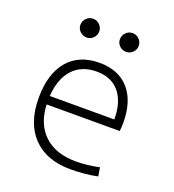

<svg xmlns="http://www.w3.org/2000/svg" viewBox="-133 -823 851 937"><g transform="rotate(20 293.0 -354.5)"><path d="M338.4 9.8Q211.9 9.8 142.6 -62.5Q73.2 -134.8 73.2 -265.6Q73.2 -390.6 131.3 -459Q189.5 -527.3 295.4 -527.3Q394 -527.3 448.5 -465.3Q502.9 -403.3 502.9 -291Q502.9 -263.7 500 -248H120.6Q125 -147 184.8 -91.1Q244.6 -35.2 350.1 -35.2Q377.4 -35.2 409.7 -38.8Q441.9 -42.5 470.2 -48.8L477.5 -3.9Q449.7 2.4 412.8 6.1Q376 9.8 338.4 9.8ZM121.1 -292H456.1Q456.1 -382.8 414.3 -432.6Q372.6 -482.4 296.4 -482.4Q218.3 -482.4 172.6 -432.6Q127 -382.8 121.1 -292ZM191.4 -621.6Q171.4 -621.6 157 -635.7Q142.6 -649.9 142.6 -669.9Q142.6 -689.9 157 -704.3Q171.4 -718.8 191.4 -718.8Q211.4 -718.8 225.8 -704.3Q240.2 -689.9 240.2 -669.9Q240.2 -649.9 225.8 -635.7Q211.4 -621.6 191.4 -621.6ZM396.5 -621.6Q376.5 -621.6 362.1 -635.7Q347.7 -649.9 347.7 -669.9Q347.7 -689.9 362.1 -704.3Q376.5 -718.8 396.5 -718.8Q416.5 -718.8 430.9 -704.3Q445.3 -689.9 445.3 -669.9Q445.3 -649.9 430.9 -635.7Q416.5 -621.6 396.5 -621.6Z"/></g></svg>

Font: Cascadia Mono NF ExtraLight
Style: Regular
Weight: 200
Monospace: yes
Designer: Aaron Bell
Foundry: Saja Typeworks
Version: Version 2404.023; ttfautohint (v1.8.4)